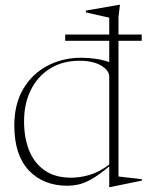

<svg xmlns="http://www.w3.org/2000/svg" viewBox="-20 -762 610 798"><path d="M251 -592.5V-618.5H434V-688.5L337 -710.5V-718L474.5 -742H478.5L472.5 -691.5V-618.5H569V-592.5H472.5V-28.5L570 -17V-11.5L438.5 15.5H434V-70.5Q391 -34.5 360 -17.2Q329 0 305.2 5Q281.5 10 261 10Q160 10 99.8 -53.8Q39.5 -117.5 39.5 -240.5Q39.5 -330 77 -393Q114.5 -456 177.8 -489Q241 -522 318.5 -522Q347.5 -522 378 -517.5Q408.5 -513 434 -504V-592.5ZM434 -443Q434 -469.5 400.2 -489.5Q366.5 -509.5 311 -509.5Q240 -509.5 188.2 -477.2Q136.5 -445 108.2 -388.2Q80 -331.5 80 -258Q80 -189.5 101.2 -136.5Q122.5 -83.5 166 -53.5Q209.5 -23.5 276 -23.5Q312.5 -23.5 352.2 -35Q392 -46.5 434 -78Z"/></svg>

Font: Newsreader Display ExtraLight
Style: Regular
Weight: 275
Designer: Hugues Gentile
Foundry: Production Type
Version: Version 1.002